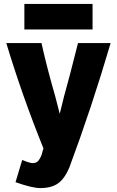

<svg xmlns="http://www.w3.org/2000/svg" viewBox="-20 -760 596 977"><path d="M543 -541Q447 -214 333 92Q309 149 275.5 173Q242 197 185 197Q143 197 59 167L93 54Q131 70 147 70Q154 70 160 68Q166 66 170 63Q174 60 178 54Q182 48 184.5 44Q187 40 190 32Q193 24 194 20Q195 16 197.5 7Q200 -2 201 -5Q91 -278 12 -541H191Q218 -419 261 -270Q284 -182 284 -181Q285 -182 306 -270Q330 -354 377 -541ZM451 -610H104V-740H451Z"/></svg>

Font: Repo
Style: ExtraBold
Weight: 800
Designer: Stefan Peev
Foundry: Context Ltd
Version: Version 001.000